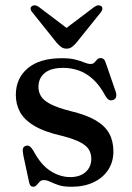

<svg xmlns="http://www.w3.org/2000/svg" viewBox="-20 -702 506 734"><path d="M248.5 -25Q286 -25 307.5 -44.5Q329 -64 329 -95Q329 -114.5 320 -129.8Q311 -145 287.2 -157.8Q263.5 -170.5 219.5 -182Q150.5 -197.5 111.5 -220.8Q72.5 -244 56.5 -273.8Q40.5 -303.5 40.5 -339Q40.5 -402.5 86 -441Q131.5 -479.5 216.5 -479.5Q248 -479.5 268.2 -474.2Q288.5 -469 302 -463.2Q315.5 -457.5 326 -457.5Q336 -457.5 341.2 -463.2Q346.5 -469 351.5 -474.5Q356.5 -480 365.5 -480Q371.5 -480 376.2 -476Q381 -472 384.5 -461L421 -355.5Q426 -342 424.2 -333Q422.5 -324 413 -320Q403.5 -316.5 396.8 -320.2Q390 -324 384 -333.5Q362 -375 336 -398.8Q310 -422.5 281.2 -432.5Q252.5 -442.5 221.5 -442.5Q174.5 -442.5 150.8 -422.8Q127 -403 127 -369.5Q127 -350 137 -333.8Q147 -317.5 173.5 -303.8Q200 -290 249 -277.5Q310 -263 346 -241.8Q382 -220.5 397.8 -191.2Q413.5 -162 413.5 -123Q413.5 -83.5 393.8 -53Q374 -22.5 337.8 -5.2Q301.5 12 253 12Q222.5 12 203.5 5.5Q184.5 -1 171.8 -7.2Q159 -13.5 147.5 -13.5Q137.5 -13.5 131.5 -7.2Q125.5 -1 120.2 5.5Q115 12 107 12Q101 12 97 7.8Q93 3.5 91 -6.5L69.5 -106.5Q66 -124 67.5 -132.5Q69 -141 77.5 -144Q86.5 -147.5 93.2 -142.8Q100 -138 107.5 -126Q136 -72 172.8 -48.5Q209.5 -25 248.5 -25ZM254.5 -580 128.5 -675.5Q121 -681 113.8 -681.5Q106.5 -682 101.5 -678Q97 -675 97 -668.8Q97 -662.5 103.5 -655L197.5 -537.5Q206.5 -527.5 214.8 -521.8Q223 -516 234.5 -516Q246 -516 254 -521.8Q262 -527.5 271 -537.5L365.5 -655Q371.5 -662.5 371.5 -668.8Q371.5 -675 367.5 -678Q362.5 -682 355.2 -681.5Q348 -681 340.5 -675.5L214 -580Z"/></svg>

Font: Fraunces Wonky
Style: Regular
Weight: 400
Version: Version 1.000;[b76b70a41]